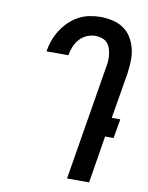

<svg xmlns="http://www.w3.org/2000/svg" viewBox="-84 -804 668 865"><g transform="rotate(10 250.0 -371.5)"><path d="M283 0 370 -528Q373 -543 373.5 -557.5Q374 -572 372 -586Q370 -600 365 -613.5Q360 -627 350.5 -636.5Q341 -646 327 -650.5Q313 -655 298 -655Q279 -655 259.5 -647Q240 -639 226 -623Q212 -607 204 -588Q196 -569 193 -550L192 -548H92L93 -551Q97 -576 106 -600.5Q115 -625 129.5 -647.5Q144 -670 163.5 -689Q183 -708 206.5 -720.5Q230 -733 255.5 -738Q281 -743 306 -743Q335 -743 362.5 -736.5Q390 -730 412 -715Q434 -700 448 -676.5Q462 -653 468.5 -626.5Q475 -600 474 -571Q473 -542 469 -513L434 -304H473L458 -216H419L384 0Z"/></g></svg>

Font: Iosevka Term Curly Semibold
Style: Italic
Weight: 600
Italic angle: -9°
Designer: Belleve Invis
Foundry: Belleve Invis
Version: Version 32.3.0